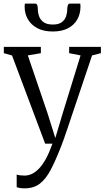

<svg xmlns="http://www.w3.org/2000/svg" viewBox="-20 -805 588 1076"><path d="M118 250.5Q103.5 250.5 91.5 248.5Q79.5 246.5 73.5 243.5V173Q79.5 176 92.5 177.5Q105.5 179 118 179Q138.5 179 158.8 169.5Q179 160 199 139.2Q219 118.5 237.8 84Q256.5 49.5 274 0H233L47.5 -494L1.5 -507V-542.5H209V-507L136 -494.5L246 -171.5L290 -31.5L332 -172L431.5 -494.5L367.5 -507V-542.5H545.5V-507L496 -494.5Q463.5 -398 437.8 -321.5Q412 -245 392.5 -187Q373 -129 359.2 -88Q345.5 -47 336.2 -21.2Q327 4.5 322 16.5Q291.5 95 264 147Q236.5 199 202.5 224.8Q168.5 250.5 118 250.5ZM176 -785Q186 -785 189 -775.5Q192 -766 192 -754Q192 -734 199 -714Q206 -694 224.2 -680.8Q242.5 -667.5 276 -667.5Q309 -667.5 326.5 -680.8Q344 -694 350.5 -714Q357 -734 357 -754Q357 -766 360.2 -775.5Q363.5 -785 373 -785H430Q430 -780.5 430.5 -776Q431 -771.5 431 -767Q431 -729 414 -697.5Q397 -666 362.2 -647.2Q327.5 -628.5 275.5 -628.5Q224 -628.5 189 -647.2Q154 -666 136 -697.5Q118 -729 118 -767Q118 -771.5 118.5 -776Q119 -780.5 119.5 -785Z"/></svg>

Font: Merriweather 48pt Light
Style: Regular
Weight: 300
Version: Version 2.100